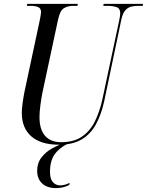

<svg xmlns="http://www.w3.org/2000/svg" viewBox="-20 -734 755 987"><path d="M284 10Q190 10 141 -33Q92 -76 92 -154Q92 -173 96 -202.5Q100 -232 105 -258L184 -628Q187 -643 189 -654.5Q191 -666 191 -672Q191 -691 176.5 -697.5Q162 -704 136 -704H118L120 -714H380L378 -704H358Q328 -704 308 -691.5Q288 -679 278 -631L198 -257Q192 -227 187.5 -192Q183 -157 183 -132Q183 -68 212 -35.5Q241 -3 294 -3Q359 -3 401 -31.5Q443 -60 467.5 -109.5Q492 -159 506 -222L593 -630Q598 -654 598 -666Q598 -691 579 -697.5Q560 -704 530 -704H511L513 -714H715L714 -704H691Q670 -704 653 -699.5Q636 -695 623 -679.5Q610 -664 603 -630L516 -215Q501 -146 473.5 -95.5Q446 -45 400 -17.5Q354 10 284 10ZM269 233Q222 233 196.5 209Q171 185 171 144Q171 104 193 75.5Q215 47 248.5 28.5Q282 10 317 0H342Q297 16 267 51.5Q237 87 237 149Q237 186 252 202.5Q267 219 290 219Q312 219 338 206L336 217Q304 233 269 233Z"/></svg>

Font: Noto Serif Display Condensed
Style: Italic
Weight: 400
Width: 3
Italic angle: -12°
Designer: Monotype Design Team
Foundry: Monotype Imaging Inc.
Version: Version 2.009